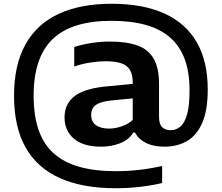

<svg xmlns="http://www.w3.org/2000/svg" viewBox="-20 -769 1177 1019"><path d="M594.5 230Q418 230 297.8 176.2Q177.5 122.5 116 13.8Q54.5 -95 54.5 -260Q54.5 -424.5 115 -533Q175.5 -641.5 291 -695.2Q406.5 -749 572 -749Q739.5 -749 853.2 -697Q967 -645 1024.8 -543.8Q1082.5 -442.5 1082.5 -294Q1082.5 -183 1053.2 -116.5Q1024 -50 972.2 -20.2Q920.5 9.5 852.5 9.5Q795 9.5 755.8 -9.8Q716.5 -29 696.5 -65.5H687.5Q664 -27 617.5 -8.8Q571 9.5 517.5 9.5Q422 9.5 372.2 -33Q322.5 -75.5 322.5 -146Q322.5 -220 378.8 -261Q435 -302 557.5 -311.5L715 -327L724.5 -251L568.5 -235.5Q514 -230 489 -212.2Q464 -194.5 464 -158.5Q464 -122.5 489.5 -104.5Q515 -86.5 559 -86.5Q590 -86.5 625.2 -98.2Q660.5 -110 684.5 -132.5V-329.5Q684.5 -373.5 669.2 -398.5Q654 -423.5 621.8 -433.8Q589.5 -444 539.5 -444Q504 -444 459.8 -437.2Q415.5 -430.5 374 -416V-519.5Q417 -533.5 466.5 -541Q516 -548.5 562 -548.5Q651 -548.5 709 -527.8Q767 -507 795.5 -457.8Q824 -408.5 824 -324.5V-149.5Q824 -110 840.5 -94Q857 -78 886.5 -78Q914 -78 936.8 -96.8Q959.5 -115.5 972.8 -161.5Q986 -207.5 986 -289Q986 -383.5 961 -453Q936 -522.5 885 -568Q834 -613.5 756 -636Q678 -658.5 572 -658.5Q468 -658.5 390 -635Q312 -611.5 260.8 -562.8Q209.5 -514 184 -439Q158.5 -364 158.5 -261Q158.5 -156.5 184.5 -80.5Q210.5 -4.5 264 44Q317.5 92.5 399.8 116Q482 139.5 594.5 139.5Q657 139.5 717.2 132.8Q777.5 126 840.5 112V202.5Q782 216 719.8 223Q657.5 230 594.5 230Z"/></svg>

Font: Encode Sans SC Expanded SemiBold
Style: Regular
Weight: 600
Width: 7
Designer: Multiple Designers
Foundry: Impallari Type
Version: Version 3.002